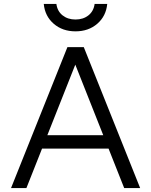

<svg xmlns="http://www.w3.org/2000/svg" viewBox="-20 -954 767 974"><path d="M555 -200H166V-268H555ZM691 0H610L345 -669H379L114 0H36L322 -715H405ZM363 -795Q297 -795 252.5 -833.5Q208 -872 202 -934H266Q271 -897 297.5 -876Q324 -855 363 -855Q402 -855 428.5 -876Q455 -897 460 -934H524Q518 -872 473.5 -833.5Q429 -795 363 -795Z"/></svg>

Font: Wix Madefor Display
Style: Regular
Weight: 400
Designer: Dalton Maag Ltd
Foundry: Dalton Maag Ltd
Version: Version 3.100